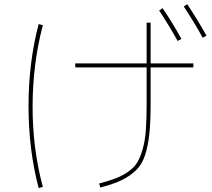

<svg xmlns="http://www.w3.org/2000/svg" viewBox="-20 -871 1040 943"><path d="M761.7 -819.3 778.3 -831.1Q827.1 -759.8 871.1 -679.7L852.5 -669.9Q812.5 -742.2 761.7 -819.3ZM882.8 -838.9 899.4 -850.6Q945.3 -782.2 994.1 -696.3L975.6 -685.5Q935.5 -758.8 882.8 -838.9ZM169.9 -752.9 190.4 -747.1Q140.6 -557.6 140.1 -349.6Q139.6 -141.6 190.4 46.9L169.9 52.7Q120.1 -135.7 120.1 -350.1Q120.1 -564.5 169.9 -752.9ZM929.7 -559.6V-540H719.7V-360.4Q719.7 -270.5 713.4 -212.4Q707 -154.3 692.4 -108.9Q677.7 -63.5 648.4 -35.2Q619.1 -6.8 578.6 13.2Q538.1 33.2 472.7 49.8L466.8 30.3Q517.6 16.6 549.3 4.4Q581.1 -7.8 609.9 -27.8Q638.7 -47.9 653.8 -72.8Q668.9 -97.7 680.7 -138.2Q692.4 -178.7 696.3 -231.4Q700.2 -284.2 700.2 -360.4V-540H349.6V-559.6H700.2V-759.8H719.7V-559.6Z"/></svg>

Font: Mgen+ 1mn thin
Style: Regular
Weight: 100
Designer: [Source Han Sans]
Ryoko NISHIZUKA  (kana & ideographs); Paul D. Hunt (Latin, Greek & Cyrillic); Wenlong ZHANG  (bopomofo
Version: Version 1.059.20150602